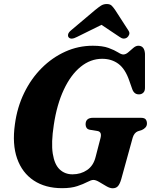

<svg xmlns="http://www.w3.org/2000/svg" viewBox="-20 -946 768 978"><path d="M452.5 -713Q502.5 -713 533 -701.8Q563.5 -690.5 580.8 -679.5Q598 -668.5 608 -668.5Q620.5 -668.5 633.2 -679.5Q646 -690.5 659 -701.8Q672 -713 684.5 -713Q716 -713 718.5 -672V-501Q719 -483.5 711 -475Q703 -466.5 691.5 -465.5Q664.5 -463 654 -491L638.5 -535Q618 -595 583.2 -620.8Q548.5 -646.5 500.5 -646.5Q441 -646.5 390.8 -605.8Q340.5 -565 305 -489.2Q269.5 -413.5 254 -309.5Q240 -218.5 248.8 -163.2Q257.5 -108 284 -83Q310.5 -58 349.5 -58Q391.5 -58 423.8 -80Q456 -102 467 -146.5L492 -243Q500 -274 477.5 -278.5L437.5 -285Q425.5 -287.5 420.8 -295Q416 -302.5 416 -312.5Q416 -346 454 -346H696.5Q716 -346 722.2 -337.8Q728.5 -329.5 728.5 -317Q728.5 -305 721 -296.8Q713.5 -288.5 703 -284L681.5 -277Q663.5 -269.5 656 -245L597.5 -33Q590 -7.5 580.2 2.8Q570.5 13 554 13Q540 13 521.8 2.5Q503.5 -8 485.8 -18.8Q468 -29.5 455.5 -29.5Q444.5 -29.5 424.8 -19Q405 -8.5 373.8 2Q342.5 12.5 296 12.5Q211 12.5 152 -26.5Q93 -65.5 67.2 -138.5Q41.5 -211.5 56 -313.5Q67.5 -399.5 103 -472.5Q138.5 -545.5 192.2 -599.2Q246 -653 312.5 -683Q379 -713 452.5 -713ZM372.5 -758Q342 -742 330 -755.5Q325 -761.5 327 -771.2Q329 -781 342.5 -792L464 -894.5Q481 -908.5 494 -917Q507 -925.5 524 -925.5Q540.5 -925.5 549 -917Q557.5 -908.5 567 -894.5L634.5 -790Q641.5 -779.5 638 -770Q634.5 -760.5 627.5 -755Q609.5 -742.5 589 -758L497 -819.5Z"/></svg>

Font: Fraunces 72pt S050
Style: Bold Italic
Weight: 700
Italic angle: -16°
Version: Version 1.000; ttfautohint (v1.8.3)